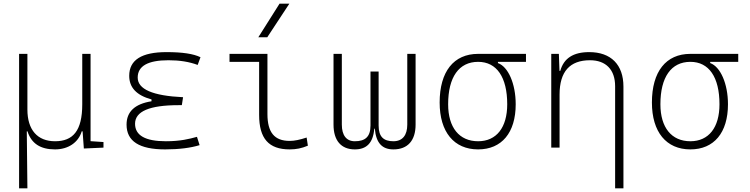

<svg xmlns="http://www.w3.org/2000/svg" viewBox="-20 -815 4142 1060"><path d="M283.7 9.8C356 9.8 412.6 -27.8 431.2 -89.8H436L442.9 4.9L551.3 0V-30.8L480 -35.6V-517.6H434.1V-239.3C434.1 -92.3 382.8 -35.2 283.7 -35.2C187 -35.2 131.3 -97.7 131.3 -210V-517.6H85.4V224.6H131.3L127.9 -89.8H131.8C153.3 -22.9 202.6 9.8 283.7 9.8Z M891.6 9.8C968.3 9.8 1032.7 1.5 1082 -13.7L1067.4 -59.6C1025.4 -47.9 976.1 -35.2 895.5 -35.2C782.2 -35.2 725.6 -67.4 725.6 -131.8C725.6 -200.2 805.7 -234.4 965.8 -234.4H983.9L990.7 -278.3C823.2 -286.1 740.2 -322.3 740.2 -386.7C740.2 -450.7 796.9 -482.4 910.2 -482.4C971.2 -482.4 1024.4 -474.1 1071.3 -456.5L1086.9 -499C1048.3 -518.1 986.3 -527.3 899.4 -527.3C761.7 -527.3 693.4 -483.9 693.4 -396.5C693.4 -331.5 733.9 -288.6 816.4 -266.1V-255.9C724.1 -241.2 678.7 -198.2 678.7 -127C678.7 -35.2 749 9.8 891.6 9.8Z M1579.1 9.8C1615.2 9.8 1645 3.9 1679.7 -10.7L1672.9 -55.7C1634.3 -43 1605.5 -37.1 1579.1 -37.1C1495.1 -37.1 1456.5 -84 1456.5 -185.5V-517.6H1247.1V-473.6H1410.6V-180.7C1410.6 -50.3 1463.4 9.8 1579.1 9.8ZM1406.2 -609.4H1455.6L1577.6 -794.9H1523.4Z M2151.9 9.8C2231.4 9.8 2274.4 -39.6 2274.4 -127V-517.6H2228.5V-127C2228.5 -68.4 2202.1 -35.2 2151.9 -35.2C2098.6 -35.2 2070.3 -59.1 2070.3 -122.1V-419.9H2025.4V-122.1C2025.4 -59.1 1995.6 -35.2 1939 -35.2C1892.1 -35.2 1867.2 -68.4 1867.2 -127V-517.6H1821.3V-127C1821.3 -39.6 1862.8 9.8 1939 9.8C2002.9 9.8 2039.6 -24.4 2046.4 -104.5H2049.3C2056.2 -24.4 2090.8 9.8 2151.9 9.8Z M2619.6 9.8C2750 9.8 2827.1 -82.5 2827.1 -239.3C2827.1 -353.5 2785.2 -446.8 2729 -466.8V-473.6H2883.8V-517.6H2619.6C2484.9 -517.6 2407.2 -419.9 2407.2 -249C2407.2 -86.4 2486.3 9.8 2619.6 9.8ZM2619.6 -35.2C2515.6 -35.2 2454.1 -110.8 2454.1 -239.3C2454.1 -389.2 2513.7 -473.6 2619.6 -473.6C2722.2 -473.6 2780.3 -389.2 2780.3 -239.3C2780.3 -110.8 2720.7 -35.2 2619.6 -35.2Z M3376 224.6H3421.9V-336.9C3421.9 -458 3353 -527.3 3232.9 -527.3C3145 -527.3 3092.3 -493.2 3073.2 -423.8H3068.8L3065.4 -517.6H3023.4V0H3069.3V-293C3069.3 -419.9 3126 -482.4 3237.3 -482.4C3324.7 -482.4 3376 -430.7 3376 -338.9Z M3791.5 9.8C3921.9 9.8 3999 -82.5 3999 -239.3C3999 -353.5 3957 -446.8 3900.9 -466.8V-473.6H4055.7V-517.6H3791.5C3656.7 -517.6 3579.1 -419.9 3579.1 -249C3579.1 -86.4 3658.2 9.8 3791.5 9.8ZM3791.5 -35.2C3687.5 -35.2 3626 -110.8 3626 -239.3C3626 -389.2 3685.5 -473.6 3791.5 -473.6C3894 -473.6 3952.1 -389.2 3952.1 -239.3C3952.1 -110.8 3892.6 -35.2 3791.5 -35.2Z"/></svg>

Font: Cascadia Mono PL ExtraLight
Style: Regular
Weight: 200
Monospace: yes
Designer: Aaron Bell
Foundry: Saja Typeworks
Version: Version 2404.023